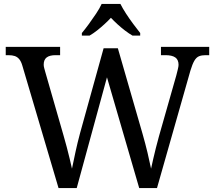

<svg xmlns="http://www.w3.org/2000/svg" viewBox="-20 -951 1087 971"><path d="M93 -619Q87 -640 77.5 -651.5Q68 -663 55 -667.5Q42 -672 22 -672H9V-714H284V-672H261Q231 -672 216 -660.5Q201 -649 201 -624Q201 -616 203.5 -607Q206 -598 209 -587L301 -267Q310 -237 317.5 -207.5Q325 -178 332 -150Q339 -122 344 -98Q352 -137 362 -183.5Q372 -230 385 -278L504 -707H576L701 -274Q715 -225 726 -179Q737 -133 744 -98Q749 -122 755 -147.5Q761 -173 768 -201.5Q775 -230 784 -262L872 -571Q875 -583 879 -599Q883 -615 883 -623Q883 -649 866.5 -660.5Q850 -672 817 -672H794V-714H1038V-672H1019Q1000 -672 986.5 -666.5Q973 -661 963 -644Q953 -627 943 -594L774 0H684L521 -560L368 0H276ZM394 -784Q410 -803 429 -829Q448 -855 466 -882Q484 -909 494 -931H589Q600 -909 617.5 -882Q635 -855 654.5 -829Q674 -803 689 -784V-771H650Q631 -782 611.5 -797Q592 -812 574 -828.5Q556 -845 541 -861Q526 -845 508 -828.5Q490 -812 471 -797Q452 -782 433 -771H394Z"/></svg>

Font: Noto Serif Hebrew
Style: Regular
Weight: 400
Designer: Monotype Design Team
Foundry: Monotype Imaging Inc.
Version: Version 2.003